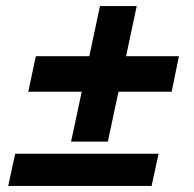

<svg xmlns="http://www.w3.org/2000/svg" viewBox="-20 -612 640 632"><path d="M214 -146 249 -310H73L98 -427H274L309 -592H430L395 -427H569L545 -310H370L335 -146ZM7 0 30 -106H502L479 0Z"/></svg>

Font: Geist Mono
Style: Bold Italic
Weight: 700
Italic angle: -12°
Monospace: yes
Designer: Basement.studio, Andrés Briganti, Mateo Zaragoza
Foundry: Basement.studio, Vercel, Andrés Briganti, Guido Ferreyra, Mateo Zaragoza
Version: Version 1.500; ttfautohint (v1.8.4.7-5d5b)